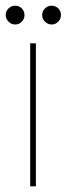

<svg xmlns="http://www.w3.org/2000/svg" viewBox="-36 -654 234 674"><path d="M70 0V-502H90V0ZM17 -568Q4 -568 -6 -578Q-16 -588 -16 -601Q-16 -615 -6 -624.5Q4 -634 17 -634Q31 -634 40.5 -624.5Q50 -615 50 -601Q50 -588 40.5 -578Q31 -568 17 -568ZM145 -568Q132 -568 122 -578Q112 -588 112 -601Q112 -615 122 -624.5Q132 -634 145 -634Q159 -634 168.5 -624.5Q178 -615 178 -601Q178 -588 168.5 -578Q159 -568 145 -568Z"/></svg>

Font: DM Sans 16pt Thin
Style: Regular
Weight: 250
Version: Version 4.004;gftools[0.9.30]